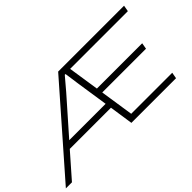

<svg xmlns="http://www.w3.org/2000/svg" viewBox="-108 -1091 1496 1496"><g transform="rotate(-45 640.0 -343.0)"><path d="M-35 0 566 -686H1292L1283 -635H647L686 -379H1185L1176 -328H694L736 -51H1188L1179 0H687L658 -196H204L32 0ZM249 -247H650L613 -492Q611 -505 608.5 -522.5Q606 -540 603.5 -559.5Q601 -579 598 -598Q595 -617 593 -632H585Q566 -610 542.5 -582Q519 -554 498 -529.5Q477 -505 465 -492Z"/></g></svg>

Font: Archivo Expanded Thin
Style: Italic
Weight: 250
Width: 7
Italic angle: -10°
Designer: Hector Gatti
Foundry: Omnibus-Type
Version: Version 2.001